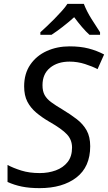

<svg xmlns="http://www.w3.org/2000/svg" viewBox="-20 -964 559 994"><path d="M185 10Q133 10 93.5 2Q54 -6 19 -22V-110Q49 -94 90.5 -81Q132 -68 186 -68Q231 -68 269 -82Q307 -96 330 -125Q353 -154 353 -200Q353 -240 326.5 -268.5Q300 -297 235 -334Q197 -356 167.5 -381Q138 -406 121.5 -438Q105 -470 105 -517Q105 -583 137 -629.5Q169 -676 222.5 -700Q276 -724 340 -724Q396 -724 438.5 -713Q481 -702 519 -682L485 -606Q459 -620 420 -632.5Q381 -645 340 -645Q278 -645 239 -613Q200 -581 200 -523Q200 -492 211 -472Q222 -452 245 -435Q268 -418 302 -398Q345 -372 377.5 -347Q410 -322 428.5 -289Q447 -256 447 -207Q447 -100 375.5 -45Q304 10 185 10ZM189 -797Q201 -808 221 -826.5Q241 -845 261.5 -866Q282 -887 300.5 -907.5Q319 -928 329 -944H414Q429 -905 454 -865.5Q479 -826 498 -797V-784H443Q425 -800 404.5 -824Q384 -848 364 -875Q334 -848 303.5 -824.5Q273 -801 247 -784H189Z"/></svg>

Font: BC Sans
Style: Italic
Weight: 400
Italic angle: -12°
Designer: Monotype Design Team
Designer: Province of B.C.
Foundry: Monotype Imaging Inc.
Version: Version 2.000;GOOG;noto-source:20170915:90ef993387c0